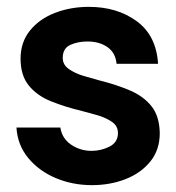

<svg xmlns="http://www.w3.org/2000/svg" viewBox="-20 -528 514 560"><path d="M248 12Q192 12 143 -8.5Q94 -29 62.5 -67Q31 -105 28 -156H156Q161 -124 187.5 -106Q214 -88 247 -88Q275 -88 299.5 -100.5Q324 -113 324 -140Q324 -161 306 -173Q288 -185 264 -192Q240 -199 220 -204Q170 -216 129 -232.5Q88 -249 64 -278.5Q40 -308 40 -357Q40 -405 67.5 -439Q95 -473 140.5 -490.5Q186 -508 239 -508Q322 -508 379 -466Q436 -424 441 -342H320Q317 -374 293.5 -390.5Q270 -407 235 -407Q207 -407 185 -397Q163 -387 163 -359Q163 -339 181 -326.5Q199 -314 224 -306.5Q249 -299 268 -294Q320 -281 359.5 -264Q399 -247 422 -218Q445 -189 446 -140Q446 -91 418.5 -57Q391 -23 346 -5.5Q301 12 248 12Z"/></svg>

Font: Rethink Sans
Style: Bold
Weight: 700
Designer: The Rethink Sans project authors (Hans Thiessen). DM Sans designed by Colophon Foundry.
Foundry: Rethink Communications LLC
Version: Version 1.001